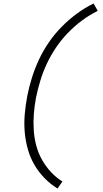

<svg xmlns="http://www.w3.org/2000/svg" viewBox="-20 -874 590 1098"><path d="M309 204Q268 179 234.5 144.5Q201 110 177 69Q153 28 139.5 -19.5Q126 -67 121.5 -117.5Q117 -168 121.5 -220.5Q126 -273 136 -325Q146 -377 162.5 -429.5Q179 -482 202.5 -532.5Q226 -583 258.5 -630.5Q291 -678 331 -719Q371 -760 417.5 -794.5Q464 -829 515 -854L539 -812Q491 -788 448 -756Q405 -724 367.5 -685Q330 -646 300 -601.5Q270 -557 248 -510Q226 -463 211 -414Q196 -365 186 -316Q177 -269 173.5 -222Q170 -175 173 -129.5Q176 -84 187.5 -41Q199 2 220.5 40Q242 78 271 109.5Q300 141 337 164Z"/></svg>

Font: Lode Dark
Style: Italic
Weight: 400
Italic angle: -11°
Monospace: yes
Designer: Belleve Invis
Foundry: Belleve Invis
Version: Version 29.2.0; ttfautohint (v1.8.3)